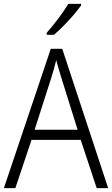

<svg xmlns="http://www.w3.org/2000/svg" viewBox="-20 -967 577 987"><path d="M477 0 395 -248H142L59 0H0L241 -716H300L536 0ZM297 -562Q291 -581 283 -608Q275 -635 269 -658Q263 -633 256 -608Q249 -583 242 -562L158 -300H379ZM397 -939Q382 -918 358 -890Q334 -862 307 -834.5Q280 -807 257 -788H220V-798Q249 -831 280 -872Q311 -913 331 -947H397Z"/></svg>

Font: Noto Sans Khmer UI SemiCondensed Light
Style: Regular
Weight: 300
Width: 4
Designer: Danh Hong and the Monotype Design Team
Foundry: Monotype Imaging Inc.
Version: Version 2.002; ttfautohint (v1.8.4.7-5d5b)